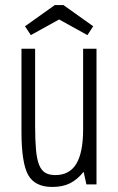

<svg xmlns="http://www.w3.org/2000/svg" viewBox="-20 -730 467 760"><path d="M119 -537H65V-209Q65 -85 91.5 -37.5Q118 10 187 10Q228 10 257 -4.5Q286 -19 311 -50L322 0H362V-537H309V-218Q309 -126 282 -81.5Q255 -37 199 -37Q175 -37 159.5 -46Q144 -55 135 -77Q126 -99 122.5 -137Q119 -175 119 -233ZM197 -710 79 -626 102 -591 214 -653 326 -591 349 -626 231 -710Z"/></svg>

Font: Secuela Light
Style: Regular
Weight: 300
Designer: Fernando Haro
Foundry: deFharo
Version: Version 1.708